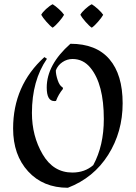

<svg xmlns="http://www.w3.org/2000/svg" viewBox="-20 -873 642 908"><path d="M283 -803Q276 -790 258.5 -770Q241 -750 229 -742Q217 -750 199.5 -770Q182 -790 175 -803Q181 -815 198 -830.5Q215 -846 229 -853Q242 -845 259 -829.5Q276 -814 283 -803ZM468 -803Q461 -790 443.5 -770Q426 -750 414 -742Q402 -750 384.5 -770Q367 -790 360 -803Q366 -815 383 -830.5Q400 -846 414 -853Q427 -845 444 -829.5Q461 -814 468 -803ZM301 15Q184 15 113 -62.5Q42 -140 42 -265Q42 -469 190 -603L202 -595Q131 -492 131 -339Q131 -230 181.5 -143.5Q232 -57 322 -57Q381 -57 421 -92Q471 -184 471 -310Q471 -475 408 -552Q374 -594 323 -594Q297 -594 275 -579Q253 -564 244 -540Q244 -520 253 -493.5Q262 -467 276 -460L278 -453Q256 -426 245 -396Q243 -395 237 -395Q201 -395 201 -459Q201 -567 313 -666Q435 -666 497.5 -593Q560 -520 560 -384.5Q560 -249 491.5 -140.5Q423 -32 301 15Z"/></svg>

Font: Almendra SC
Style: Regular
Weight: 400
Designer: Ana Sanfelippo
Foundry: Ana Sanfelippo
Version: Version 1.003